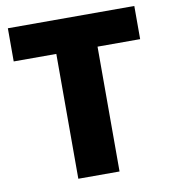

<svg xmlns="http://www.w3.org/2000/svg" viewBox="-78 -754 728 821"><g transform="rotate(-10 285.5 -343.0)"><path d="M560 -686V-542H375V0H196V-542H11V-686Z"/></g></svg>

Font: Chivo ExtraBold
Style: Regular
Weight: 800
Designer: Hector Gatti
Foundry: Omnibus-Type
Version: Version 1.007